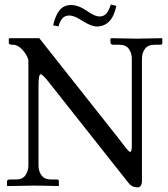

<svg xmlns="http://www.w3.org/2000/svg" viewBox="-20 -814 736 842"><path d="M416.5 -741.7Q433.6 -741.7 444.8 -752.9Q456.1 -764.2 466.3 -794.4L490.2 -788.1Q471.7 -697.8 403.3 -697.8Q380.9 -697.8 339.8 -723.6Q304.2 -746.1 285.2 -746.1Q266.1 -746.1 254.9 -734.9Q243.7 -723.6 236.3 -698.2L212.9 -703.1Q223.6 -748.5 242.2 -770.3Q260.7 -792 292 -792Q324.7 -792 364.3 -764.2Q396.5 -741.7 416.5 -741.7ZM602.5 -556.6V-21.5Q602.5 7.8 581.5 7.8Q557.1 6.8 542 -13.7L192.9 -455.1Q166.5 -488.3 158.7 -488.3Q148.9 -488.3 148.9 -439V-88.4Q148.9 -62.5 162.4 -44.7Q175.8 -26.9 203.6 -26.9H230Q238.3 -26.9 238.3 -18.6V0L236.3 2Q164.6 0 125.5 0L13.2 2L10.7 0V-18.1Q10.7 -26.9 23.9 -26.9H50.3Q78.6 -26.9 91.6 -45.4Q104.5 -64 104.5 -88.4V-550.3Q99.1 -572.8 78.9 -595.2Q58.6 -617.7 36.1 -617.7Q18.6 -617.7 18.6 -626V-644L22 -646.5H152.3L501.5 -205.1Q508.3 -196.3 516.6 -185.3Q524.9 -174.3 529.3 -168.9Q533.7 -163.6 538.3 -158Q543 -152.3 545.9 -150.1Q548.8 -147.9 551.3 -147.9Q558.1 -147.9 558.1 -177.7V-556.6Q558.1 -581.1 545.2 -599.4Q532.2 -617.7 503.9 -617.7H477.5Q473.1 -617.7 468.8 -619.9Q464.4 -622.1 464.4 -626V-644.5L468.3 -646.5Q543.5 -644.5 579.1 -644.5L689.9 -646.5L691.9 -644.5V-626Q691.9 -617.7 683.6 -617.7H657.2Q629.4 -617.7 616 -600.1Q602.5 -582.5 602.5 -556.6Z"/></svg>

Font: Libertinage
Style: l
Weight: 400
Designer: OSP
Foundry: OSP
Version: Version 1.0; 2008; OFL relea